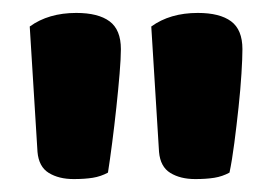

<svg xmlns="http://www.w3.org/2000/svg" viewBox="-20 -653 423 297"><path d="M147 -386Q136 -380 123.5 -378Q111 -376 94 -376Q71 -376 55.5 -385.5Q40 -395 38 -418L26 -612Q55 -633 98 -633Q132 -633 149.5 -620Q167 -607 167 -577Q167 -563 165 -539Q163 -515 160 -487Q157 -459 153.5 -432Q150 -405 147 -386ZM335 -386Q324 -380 311.5 -378Q299 -376 282 -376Q259 -376 243.5 -385.5Q228 -395 226 -418L214 -612Q243 -633 286 -633Q320 -633 337.5 -620Q355 -607 355 -577Q355 -563 353.5 -539Q352 -515 349 -487Q346 -459 342.5 -432Q339 -405 335 -386Z"/></svg>

Font: Baloo Chettan 2
Style: Bold
Weight: 700
Designer: Maithili Shingre, Unnati Kotecha and Ek Type
Foundry: Ek Type
Version: Version 1.640;hotconv 1.0.111;makeotfexe 2.5.65597; ttfautoh